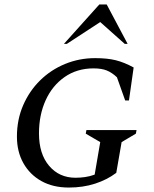

<svg xmlns="http://www.w3.org/2000/svg" viewBox="-20 -832 690 862"><path d="M289 10Q218 10 166 -19Q114 -48 85 -99.5Q56 -151 56 -219Q56 -295 84 -359.5Q112 -424 160.5 -471.5Q209 -519 272.5 -545Q336 -571 407 -571Q462 -571 500 -561.5Q538 -552 580 -529L559 -381H542L505 -485Q483 -506 459.5 -515.5Q436 -525 400 -525Q326 -525 270.5 -486.5Q215 -448 185 -382Q155 -316 155 -233Q155 -141 200.5 -87.5Q246 -34 319 -34Q340 -34 361.5 -37Q383 -40 405 -48L430 -194L365 -232L368 -248H593L590 -232L526 -194L502 -56Q461 -25 407 -7.5Q353 10 289 10ZM267 -635 426 -812H459L553 -635H540L430 -733L280 -635Z"/></svg>

Font: Spectral SC Medium
Style: Italic
Weight: 500
Italic angle: -10°
Designer: Jean-Baptiste Levee
Foundry: Production Type
Version: Version 2.001